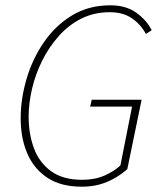

<svg xmlns="http://www.w3.org/2000/svg" viewBox="-20 -692 610 724"><path d="M288 12Q210 12 159 -21.5Q108 -55 83 -113Q58 -171 58 -246Q58 -319 80 -394Q102 -469 145 -532Q188 -595 251 -633.5Q314 -672 396 -672Q455 -672 494 -644Q533 -616 552 -578L530 -564Q511 -600 477.5 -623Q444 -646 394 -646Q335 -646 287 -622Q239 -598 202 -556.5Q165 -515 139.5 -464Q114 -413 101 -358Q88 -303 88 -252Q88 -187 108 -133Q128 -79 172.5 -46.5Q217 -14 290 -14Q338 -14 374 -30Q410 -46 434 -68L478 -290H320L326 -316H514L460 -54Q426 -24 383.5 -6Q341 12 288 12Z"/></svg>

Font: Source Sans 3 VF
Style: Italic
Weight: 200
Italic angle: -11°
Designer: Paul D. Hunt
Foundry: Adobe Systems Incorporated
Version: Version 3.042;hotconv 1.0.118;makeotfexe 2.5.65603